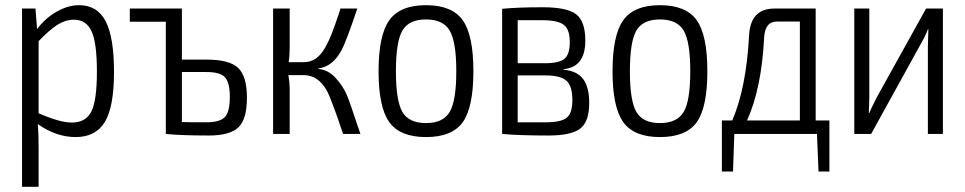

<svg xmlns="http://www.w3.org/2000/svg" viewBox="-20 -517 3724 741"><path d="M285 -497Q356 -497 388 -434.5Q420 -372 420 -240Q420 -104 384.5 -46Q349 12 272 12Q197 12 126 -38Q129 -5 129 57V204H65V-484H117L123 -405Q156 -448 199.5 -472.5Q243 -497 285 -497ZM257 -44Q311 -44 332.5 -86.5Q354 -129 354 -241Q354 -351 333.5 -396Q313 -441 265 -441Q233 -441 202 -421.5Q171 -402 129 -358V-80Q211 -44 257 -44Z M682 -287H777Q866 -287 899.5 -254.5Q933 -222 933 -140Q933 -56 899.5 -25Q866 6 786 6Q681 6 620 0V-433H481V-484H682ZM777 -45Q828 -45 847.5 -65Q867 -85 867 -143Q867 -198 848.5 -218.5Q830 -239 777 -239H682V-46Q707 -45 777 -45Z M1209 -253V-251Q1248 -247 1276.5 -215Q1305 -183 1318.5 -150.5Q1332 -118 1361 -29Q1363 -23 1364.5 -19.5Q1366 -16 1367.5 -10.5Q1369 -5 1371 0H1304Q1259 -135 1241 -168Q1208 -226 1154 -227H1093Q1098 -197 1098 -176V0H1034V-484H1098V-334Q1098 -302 1094 -277H1151Q1178 -277 1198 -290.5Q1218 -304 1233.5 -331Q1249 -358 1261 -389Q1273 -420 1288 -465Q1289 -469 1290 -471.5Q1291 -474 1292 -477.5Q1293 -481 1294 -484H1359Q1316 -356 1298 -323Q1264 -260 1209 -253Z M1807 -242Q1807 -103 1766 -45.5Q1725 12 1624 12Q1524 12 1482.5 -45.5Q1441 -103 1441 -242Q1441 -381 1482.5 -439Q1524 -497 1624 -497Q1724 -497 1765.5 -439.5Q1807 -382 1807 -242ZM1715.5 -399Q1690 -442 1624 -442Q1558 -442 1533 -399Q1508 -356 1508 -242Q1508 -128 1533 -85Q1558 -42 1624 -42Q1690 -42 1715.5 -85Q1741 -128 1741 -242Q1741 -356 1715.5 -399Z M2155 -250V-248Q2208 -243 2231 -211.5Q2254 -180 2254 -120Q2254 -47 2219 -20.5Q2184 6 2097 6Q1984 6 1918 0V-483Q1977 -489 2075 -489Q2168 -489 2203.5 -462Q2239 -435 2239 -360Q2239 -258 2155 -250ZM2179 -355Q2179 -404 2155.5 -421.5Q2132 -439 2073 -439H1978V-273H2083Q2138 -273 2158.5 -290Q2179 -307 2179 -355ZM1978 -45H2087Q2145 -45 2167 -62.5Q2189 -80 2189 -131Q2189 -185 2166 -205.5Q2143 -226 2083 -226H1978Z M2710 -242Q2710 -103 2669 -45.5Q2628 12 2527 12Q2427 12 2385.5 -45.5Q2344 -103 2344 -242Q2344 -381 2385.5 -439Q2427 -497 2527 -497Q2627 -497 2668.5 -439.5Q2710 -382 2710 -242ZM2618.5 -399Q2593 -442 2527 -442Q2461 -442 2436 -399Q2411 -356 2411 -242Q2411 -128 2436 -85Q2461 -42 2527 -42Q2593 -42 2618.5 -85Q2644 -128 2644 -242Q2644 -356 2618.5 -399Z M3181 -52V145H3139L3133 0H2814L2809 145H2766V-52H2806Q2860 -177 2871 -380Q2876 -484 2969 -484H3128V-52ZM3067 -52V-434H2979Q2932 -434 2929 -371Q2919 -175 2863 -52Z M3619 0H3561V-338Q3561 -356 3563 -404H3561Q3554 -383 3534 -348L3342 0H3277V-484H3335V-147Q3335 -125 3333 -81H3335Q3340 -94 3362 -138L3554 -484H3619Z"/></svg>

Font: exo2condensed_l
Style: Regular
Weight: 300
Width: 3
Designer: Natanael Gama
Version: Version 1.001;PS 001.001;hotconv 1.0.70;makeotf.lib2.5.58329